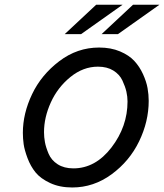

<svg xmlns="http://www.w3.org/2000/svg" viewBox="-20 -789 704 824"><path d="M78.1 -218.8Q78.1 -301.8 117.7 -384.8Q157.2 -467.8 234.4 -526.4Q311.5 -585 405.3 -585Q456.1 -585 495.1 -568.4Q534.2 -551.8 556.6 -527.3Q579.1 -502.9 593.8 -470.7Q608.4 -438.5 613.3 -410.6Q618.2 -382.8 618.2 -356.4Q618.2 -267.6 577.1 -182.6Q536.1 -97.7 459 -41Q381.8 15.6 290 15.6Q236.3 15.6 195.3 -3.4Q154.3 -22.5 132.8 -48.8Q111.3 -75.2 98.1 -110.4Q85 -145.5 81.5 -170.4Q78.1 -195.3 78.1 -218.8ZM168.9 -221.7Q168.9 -200.2 172.9 -178.7Q176.8 -157.2 188.5 -129.4Q200.2 -101.6 227.5 -84Q254.9 -66.4 294.9 -66.4Q389.6 -66.4 458.5 -156.2Q527.3 -246.1 527.3 -353.5Q527.3 -374 522.5 -395.5Q517.6 -417 505.4 -443.4Q493.2 -469.7 466.3 -486.3Q439.5 -502.9 400.4 -502.9Q336.9 -502.9 282.2 -458.5Q227.5 -414.1 198.2 -349.6Q168.9 -285.2 168.9 -221.7ZM505.9 -768.6 328.1 -642.6H257.8L392.6 -768.6ZM664.1 -768.6 486.3 -642.6H416L550.8 -768.6Z"/></svg>

Font: Thabit-Bold-Oblique
Style: Bold Oblique
Weight: 700
Designer: Regenerated by Nadim Shaikli
Foundry: MAK Alagha
Version: 0.01